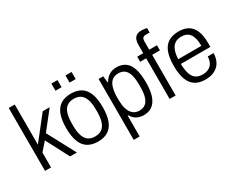

<svg xmlns="http://www.w3.org/2000/svg" viewBox="-110 -1234 2365 1911"><g transform="rotate(-30 1072.5 -278.5)"><path d="M64 0V-723H133V-262L341 -526H421L259 -321L430 0H352L214 -264L133 -171V0Z M669 12Q601 12 554 -16.5Q507 -45 483 -106Q459 -167 459 -263Q459 -360 483 -420.5Q507 -481 554 -509.5Q601 -538 669 -538Q738 -538 784.5 -509.5Q831 -481 855 -420.5Q879 -360 879 -263Q879 -167 855 -106Q831 -45 784.5 -16.5Q738 12 669 12ZM669 -47Q715 -47 745.5 -68Q776 -89 792 -134Q808 -179 808 -250V-276Q808 -348 792 -392.5Q776 -437 745.5 -458Q715 -479 669 -479Q623 -479 592.5 -458Q562 -437 546.5 -392.5Q531 -348 531 -276V-250Q531 -179 546.5 -134Q562 -89 592.5 -68Q623 -47 669 -47ZM553 -639V-721H623V-639ZM715 -639V-721H785V-639Z M983 174V-526H1036L1044 -452H1050Q1072 -493 1108.5 -515.5Q1145 -538 1194 -538Q1252 -538 1292.5 -510Q1333 -482 1354 -421Q1375 -360 1375 -259Q1375 -165 1353.5 -105Q1332 -45 1292 -16.5Q1252 12 1195 12Q1167 12 1141 4Q1115 -4 1094 -21Q1073 -38 1058 -65H1051V174ZM1178 -49Q1221 -49 1248.5 -70Q1276 -91 1290 -135.5Q1304 -180 1304 -251V-275Q1304 -349 1289.5 -393Q1275 -437 1247.5 -457Q1220 -477 1181 -477Q1135 -477 1106.5 -453.5Q1078 -430 1064.5 -384Q1051 -338 1051 -273V-253Q1051 -194 1061.5 -154.5Q1072 -115 1090 -92Q1108 -69 1130.5 -59Q1153 -49 1178 -49Z M1496 0V-467H1427V-526H1496V-620Q1496 -652 1504.5 -677Q1513 -702 1534.5 -716.5Q1556 -731 1593 -731Q1603 -731 1614 -730Q1625 -729 1635.5 -727.5Q1646 -726 1654 -723V-672H1608Q1585 -672 1575 -659Q1565 -646 1565 -623V-526H1654V-467H1565V0Z M1904 12Q1835 12 1788.5 -17Q1742 -46 1719 -107Q1696 -168 1696 -263Q1696 -360 1719.5 -420.5Q1743 -481 1790.5 -509.5Q1838 -538 1909 -538Q1974 -538 2017.5 -511.5Q2061 -485 2083.5 -430.5Q2106 -376 2106 -293V-246H1767Q1768 -176 1783 -131.5Q1798 -87 1828.5 -66.5Q1859 -46 1905 -46Q1937 -46 1961 -55.5Q1985 -65 2001.5 -81.5Q2018 -98 2026.5 -122.5Q2035 -147 2036 -177H2103Q2102 -136 2089.5 -101Q2077 -66 2052 -41Q2027 -16 1990 -2Q1953 12 1904 12ZM1768 -300H2034Q2034 -349 2025.5 -383Q2017 -417 2000.5 -438.5Q1984 -460 1960.5 -470Q1937 -480 1906 -480Q1860 -480 1830.5 -459.5Q1801 -439 1785.5 -399Q1770 -359 1768 -300Z"/></g></svg>

Font: Archivo SemiCondensed Light
Style: Regular
Weight: 300
Width: 4
Designer: Hector Gatti
Foundry: Omnibus-Type
Version: Version 2.001